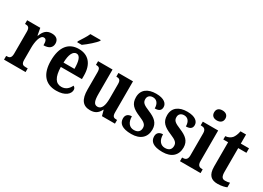

<svg xmlns="http://www.w3.org/2000/svg" viewBox="-17 -1505 3087 2253"><g transform="rotate(30 1526.5 -378.0)"><path d="M17 0H309V-50H281C247 -50 223 -58 223 -117V-281C223 -357 242 -459 293 -459C326 -459 334 -432 334 -377C404 -377 446 -407 446 -464C446 -514 416 -547 351 -547C281 -547 246 -508 221 -441H216L199 -536H21V-486H24C62 -486 85 -477 85 -418V-122C85 -59 59 -50 20 -50H17Z M659 -619V-606H720C776 -645 863 -721 885 -756V-766H745C727 -721 685 -662 659 -619ZM727 10C851 10 904 -48 904 -100C904 -122 892 -136 876 -143C855 -97 818 -59 758 -59C681 -59 640 -121 637 -259H923V-307C923 -465 844 -548 717 -548C579 -548 499 -452 499 -264C499 -90 576 10 727 10ZM787 -319H639C641 -428 671 -488 720 -488C768 -488 787 -422 787 -319Z M1186 10C1245 10 1289 -10 1320 -74H1324L1344 0H1520V-50H1513C1479 -50 1455 -56 1455 -115V-536H1258V-486H1261C1295 -486 1319 -479 1319 -420V-224C1319 -131 1297 -69 1242 -69C1191 -69 1178 -117 1178 -210V-536H982V-486H984C1027 -486 1041 -474 1041 -416V-187C1041 -52 1088 10 1186 10Z M1745 10C1868 10 1936 -55 1936 -159C1936 -249 1880 -291 1793 -327C1708 -362 1684 -381 1684 -428C1684 -469 1713 -492 1753 -492C1803 -492 1835 -456 1835 -388C1893 -388 1918 -411 1918 -453C1918 -502 1874 -547 1765 -547C1653 -547 1578 -495 1578 -393C1578 -301 1627 -260 1728 -218C1803 -187 1830 -165 1830 -121C1830 -77 1806 -46 1747 -46C1687 -46 1649 -93 1649 -174C1611 -174 1570 -157 1570 -102C1570 -34 1619 10 1745 10Z M2167 10C2290 10 2358 -55 2358 -159C2358 -249 2302 -291 2215 -327C2130 -362 2106 -381 2106 -428C2106 -469 2135 -492 2175 -492C2225 -492 2257 -456 2257 -388C2315 -388 2340 -411 2340 -453C2340 -502 2296 -547 2187 -547C2075 -547 2000 -495 2000 -393C2000 -301 2049 -260 2150 -218C2225 -187 2252 -165 2252 -121C2252 -77 2228 -46 2169 -46C2109 -46 2071 -93 2071 -174C2033 -174 1992 -157 1992 -102C1992 -34 2041 10 2167 10Z M2536 -630C2578 -630 2613 -651 2613 -698C2613 -746 2578 -766 2536 -766C2493 -766 2461 -746 2461 -698C2461 -651 2493 -630 2536 -630ZM2401 0H2680V-50H2670C2638 -50 2609 -62 2609 -121V-536H2401V-486H2413C2445 -486 2473 -474 2473 -419V-120C2473 -62 2444 -50 2411 -50H2401Z M2913 10C2973 10 3016 -4 3036 -13V-75C3017 -69 2995 -66 2972 -66C2931 -66 2916 -93 2916 -156V-475H3027V-536H2916V-659H2841C2832 -612 2818 -583 2802 -562C2784 -541 2755 -523 2714 -520V-475H2779V-147C2779 -30 2829 10 2913 10Z"/></g></svg>

Font: Noto Serif Tamil Condensed
Style: Bold
Weight: 700
Width: 3
Designer: Indian Type Foundry, Tom Grace, and the Monotype Design Team
Foundry: Monotype Imaging Inc.
Version: Version 2.004